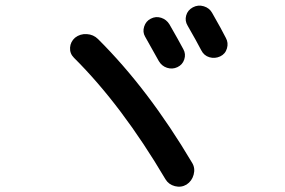

<svg xmlns="http://www.w3.org/2000/svg" viewBox="-20 -749 1040 701"><path d="M530.3 -680.7Q548.8 -690.4 568.4 -684.1Q587.9 -677.7 598.6 -660.2Q632.8 -600.6 649.4 -569.3Q659.2 -551.8 652.8 -532.2Q646.5 -512.7 627.9 -503.9Q609.4 -495.1 589.8 -501.5Q570.3 -507.8 559.6 -526.4Q524.4 -589.8 509.8 -615.2Q500 -631.8 506.3 -651.9Q512.7 -671.9 530.3 -680.7ZM754.9 -701.2Q789.1 -641.6 804.7 -610.4Q814.5 -592.8 808.6 -572.3Q802.7 -551.8 783.7 -543Q764.6 -534.2 744.6 -540Q724.6 -545.9 714.8 -565.4Q699.2 -595.7 665 -655.3Q654.3 -672.9 659.7 -692.4Q665 -711.9 684.1 -722.2Q703.1 -732.4 724.1 -726.1Q745.1 -719.7 754.9 -701.2ZM584 -94.7Q424.8 -364.3 250 -538.1Q234.4 -553.7 235.8 -575.2Q237.3 -596.7 253.9 -611.3Q272.5 -626 296.9 -624.5Q321.3 -623 337.9 -606.4Q522.5 -422.9 681.6 -154.3Q693.4 -134.8 687 -111.3Q680.7 -87.9 661.1 -75.2Q641.6 -63.5 618.7 -69.3Q595.7 -75.2 584 -94.7Z"/></svg>

Font: Rounded-X Mgen+ 1m medium
Style: Regular
Weight: 500
Designer: [Source Han Sans]
Ryoko NISHIZUKA  (kana & ideographs); Paul D. Hunt (Latin, Greek & Cyrillic); Wenlong ZHANG  (bopomofo
Version: Version 1.059.20150602